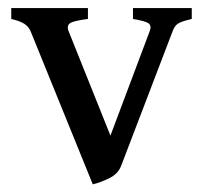

<svg xmlns="http://www.w3.org/2000/svg" viewBox="-20 -450 511 483"><path d="M462.4 -402.3Q435.1 -396 427 -390.1Q418.9 -384.3 414.1 -371.1L284.7 -32.7Q276.9 -12.2 253.9 -1.2Q231 9.8 213.4 13.7L57.1 -371.1Q52.2 -382.8 41.5 -389.9Q30.8 -397 8.3 -402.3V-429.7H201.2V-402.3Q166 -397.9 156.5 -391.8Q147 -385.7 152.8 -371.1L257.8 -108.9L356.4 -371.1Q361.8 -384.8 354.2 -390.9Q346.7 -397 314.5 -402.3V-429.7H462.4Z"/></svg>

Font: Namdhinggo Medium
Style: Regular
Weight: 500
Designer: Victor Gaultney
Foundry: SIL International
Version: Version 3.001